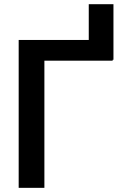

<svg xmlns="http://www.w3.org/2000/svg" viewBox="-20 -903 592 923"><path d="M525.4 -882.8H406.7V-710.9H69.8V0H193.4V-611.3H521.5V-615.7H525.4Z"/></svg>

Font: Roboto Medium
Style: Regular
Weight: 500
Designer: Google
Version: Version 2.137; 2017